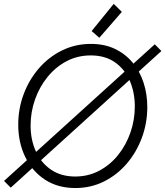

<svg xmlns="http://www.w3.org/2000/svg" viewBox="-20 -950 841 977"><path d="M363.3 6.8Q273.9 6.8 208.7 -35.9Q143.6 -78.6 108.2 -151.9Q72.8 -225.1 72.8 -315.9Q72.8 -396.5 100.3 -470.5Q127.9 -544.4 177.7 -602.1Q227.5 -659.7 295.2 -693.1Q362.8 -726.6 442.4 -726.6Q511.7 -726.6 564.9 -701.2Q618.2 -675.8 655 -631.3Q691.9 -586.9 710.7 -528.8Q729.5 -470.7 729.5 -404.8Q729.5 -323.7 702.1 -249.8Q674.8 -175.8 625.5 -117.9Q576.2 -60.1 509.3 -26.6Q442.4 6.8 363.3 6.8ZM362.8 -51.8Q429.2 -51.8 484.9 -81.3Q540.5 -110.8 581.1 -161.4Q621.6 -211.9 643.8 -275.9Q666 -339.8 666 -408.2Q666 -479.5 640.6 -538.6Q615.2 -597.7 565.2 -632.8Q515.1 -668 441.9 -668Q374 -668 318.1 -638.2Q262.2 -608.4 221.2 -557.6Q180.2 -506.8 158 -443.1Q135.7 -379.4 135.7 -311.5Q135.7 -237.8 162.8 -179Q189.9 -120.1 240.7 -85.9Q291.5 -51.8 362.8 -51.8ZM34.7 4.9 0.5 -29.3 767.6 -724.6 801.3 -690.4ZM485.4 -757.8 446.3 -792 558.6 -930.2 600.1 -889.6Z"/></svg>

Font: Reddit Sans Light
Style: Italic
Weight: 300
Italic angle: -11.25°
Designer: Stephen Hutchings
Version: Version 1.013